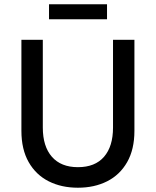

<svg xmlns="http://www.w3.org/2000/svg" viewBox="-20 -867 728 897"><path d="M344 10Q267 10 207.5 -20Q148 -50 114 -109.5Q80 -169 80 -256V-681H180V-271Q180 -183 222.5 -134.5Q265 -86 344 -86Q424 -86 466 -134.5Q508 -183 508 -271V-681H608V-256Q608 -169 574 -109.5Q540 -50 480.5 -20Q421 10 344 10ZM480 -777H209V-847H480Z"/></svg>

Font: Gabarito
Style: Regular
Weight: 400
Designer: Leandro Assis / Alvaro Franca / Felipe Casaprima
Foundry: Naipe Foundry
Version: Version 1.000